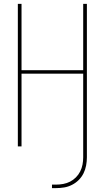

<svg xmlns="http://www.w3.org/2000/svg" viewBox="-20 -755 540 990"><path d="M248 215V197H268Q287 197 306 193.5Q325 190 341.5 181.5Q358 173 371.5 159.5Q385 146 393.5 129Q402 112 405.5 93.5Q409 75 409 56V-375H91V0H72V-735H91V-393H409V-735H428V56Q428 77 424 98.5Q420 120 410.5 139Q401 158 386 173Q371 188 351.5 198Q332 208 311 211.5Q290 215 268 215Z"/></svg>

Font: Iosevka SS18 Thin
Style: Regular
Weight: 100
Monospace: yes
Designer: Belleve Invis
Foundry: Belleve Invis
Version: Version 25.1.1; ttfautohint (v1.8.4)